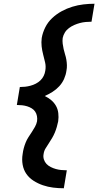

<svg xmlns="http://www.w3.org/2000/svg" viewBox="-20 -853 540 1026"><path d="M321 153Q292 153 264 149.5Q236 146 209.5 137Q183 128 159.5 113Q136 98 121 76.5Q106 55 101 27Q96 -1 101 -30Q103 -46 107 -61Q111 -76 117 -91Q123 -106 132 -120Q141 -134 150 -147.5Q159 -161 167 -175.5Q175 -190 178 -205Q180 -219 177.5 -232.5Q175 -246 168 -256.5Q161 -267 149.5 -274Q138 -281 125 -285Q112 -289 98 -290.5Q84 -292 70 -292L86 -388Q100 -388 114 -389.5Q128 -391 143 -395Q158 -399 171.5 -406Q185 -413 196 -423.5Q207 -434 213.5 -447.5Q220 -461 222 -475Q226 -498 221 -519.5Q216 -541 210.5 -562Q205 -583 202.5 -605Q200 -627 203 -650Q208 -679 222 -707Q236 -735 259 -756.5Q282 -778 309.5 -793Q337 -808 366.5 -817Q396 -826 426 -829.5Q456 -833 485 -833L469 -737Q454 -737 438 -735.5Q422 -734 407 -730Q392 -726 377 -719.5Q362 -713 348.5 -703Q335 -693 326.5 -679Q318 -665 315 -650Q313 -634 315 -619.5Q317 -605 320 -591Q323 -577 327.5 -563Q332 -549 334.5 -534.5Q337 -520 337.5 -505Q338 -490 335 -475Q332 -453 322.5 -431.5Q313 -410 297 -392.5Q281 -375 260.5 -362Q240 -349 219 -340Q238 -331 253.5 -318Q269 -305 279 -287.5Q289 -270 291.5 -248.5Q294 -227 291 -205Q288 -190 283.5 -174.5Q279 -159 273 -144.5Q267 -130 258.5 -115.5Q250 -101 241 -87.5Q232 -74 223.5 -60Q215 -46 213 -30Q210 -15 214.5 -1Q219 13 228.5 23Q238 33 251 39.5Q264 46 278 50Q292 54 307 55.5Q322 57 337 57Z"/></svg>

Font: Iosevka
Style: Bold Italic
Weight: 700
Italic angle: -9°
Monospace: yes
Designer: Belleve Invis
Foundry: Belleve Invis
Version: Version 32.5.0; ttfautohint (v1.8.4)